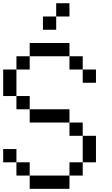

<svg xmlns="http://www.w3.org/2000/svg" viewBox="-20 -1187 707 1207"><path d="M0 -166.7V-250H83.3V-166.7ZM0 -583.3V-750H83.3V-583.3ZM166.7 -166.7V-83.3H83.3V-166.7ZM166.7 -83.3H416.7V0H166.7ZM166.7 -416.7V-500H416.7V-416.7ZM166.7 -583.3V-500H83.3V-583.3ZM166.7 -833.3V-750H83.3V-833.3ZM166.7 -916.7H416.7V-833.3H166.7ZM333.3 -1000H250V-1083.3H333.3ZM333.3 -1083.3V-1166.7H416.7V-1083.3ZM500 -166.7V-83.3H416.7V-166.7ZM500 -416.7V-333.3H416.7V-416.7ZM500 -333.3H583.3V-166.7H500ZM500 -833.3V-750H416.7V-833.3ZM500 -750H583.3V-666.7H500Z"/></svg>

Font: Galmuri11 Regular
Style: Regular
Weight: 400
Designer: Minseo Lee (Quiple)
Version: Version 2.356;hotconv 1.1.0;makeotfexe 2.6.0 DEVELOPMENT